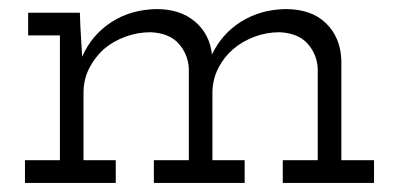

<svg xmlns="http://www.w3.org/2000/svg" viewBox="-20 -403 879 423"><path d="M235 0V-50H164V-199Q164 -228 176.5 -252.5Q189 -277 209 -295Q229 -312 256 -322Q283 -332 312 -332Q353 -330 373.5 -307Q394 -284 396 -253V-50H319V0H519V-50H448V-202Q449 -230 461.5 -254Q474 -278 494 -295Q514 -312 540.5 -322Q567 -332 596 -332Q637 -330 657.5 -307Q678 -284 680 -253V-50H603V0H804V-50H732V-271Q730 -321 698 -352Q666 -383 609 -383Q554 -382 511.5 -355.5Q469 -329 447 -283Q442 -328 409.5 -355.5Q377 -383 325 -383Q268 -382 225 -354Q182 -326 161 -278Q160 -297 159 -312Q158 -327 157 -346L156 -375H42V-325H112V-50H35V0Z"/></svg>

Font: Josefin Slab Thin Medium
Style: Regular
Weight: 500
Version: Version 2.000